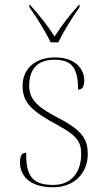

<svg xmlns="http://www.w3.org/2000/svg" viewBox="-20 -786 445 816"><path d="M195 -606H228C249 -651 289 -715 318 -755V-766H316C271 -716 244 -680 212 -631C180 -680 152 -716 107 -766H105V-755C134 -715 174 -651 195 -606ZM206 10C292 10 353 -47 353 -131C353 -191 333 -230 231 -283C150 -325 104 -358 104 -421C104 -491 138 -532 211 -532C278 -532 312 -506 312 -405C331 -405 338 -419 338 -445C338 -489 304 -542 214 -542C129 -542 76 -493 76 -422C76 -349 113 -315 229 -252C310 -208 325 -180 325 -132C325 -54 284 0 206 0C111 0 91 -46 91 -137C72 -137 65 -123 65 -95C65 -50 94 10 206 10Z"/></svg>

Font: Noto Serif Display Thin
Style: Regular
Weight: 100
Designer: Monotype Design Team
Foundry: Monotype Imaging Inc.
Version: Version 2.009